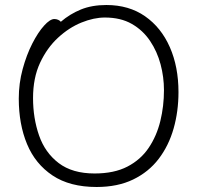

<svg xmlns="http://www.w3.org/2000/svg" viewBox="-20 -731 785 767"><path d="M223 -644Q259 -675 303 -693Q347 -711 405 -711Q495 -711 559.5 -666Q624 -621 658.5 -542.5Q693 -464 693 -363Q693 -286 673.5 -217.5Q654 -149 614 -96.5Q574 -44 512 -14Q450 16 366 16Q259 16 190 -30Q121 -76 88 -155.5Q55 -235 55 -337Q55 -398 70.5 -455Q86 -512 109 -557Q132 -602 156 -628.5Q180 -655 197 -655Q205 -655 212 -652Q219 -649 223 -644ZM358 -38Q436 -38 489 -65.5Q542 -93 574 -140.5Q606 -188 620.5 -247.5Q635 -307 635 -371Q635 -423 621.5 -474Q608 -525 579.5 -567.5Q551 -610 506.5 -635.5Q462 -661 399 -661Q355 -661 305.5 -641Q256 -621 212 -580.5Q168 -540 140 -480Q112 -420 112 -339Q112 -259 136 -190Q160 -121 214.5 -79.5Q269 -38 358 -38Z"/></svg>

Font: Moon Stars Kai T Light
Style: Regular
Weight: 300
Designer: GuiWonder
Version: Version 1.101